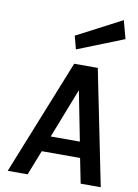

<svg xmlns="http://www.w3.org/2000/svg" viewBox="-100 -1000 763 1065"><g transform="rotate(10 281.5 -467.5)"><path d="M20 0 280 -649H412.9L544 0H430.9L402.9 -140H187L132.1 0ZM221.9 -229H386L331.1 -508.9ZM275.5 -728.9 256 -802.8 509.1 -934.9 536.5 -832.8Z"/></g></svg>

Font: Karla
Style: Italic
Weight: 400
Italic angle: -8°
Designer: Jonathan Pinhorn
Version: Version 2.004;gftools[0.9.33]